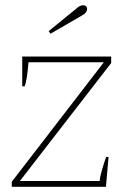

<svg xmlns="http://www.w3.org/2000/svg" viewBox="-20 -714 470 734"><path d="M166 -595 273 -682Q285 -694 299 -694Q305 -694 309 -690Q313 -686 313 -680Q313 -666 297 -657L173 -585ZM25 -19 377 -476H89Q83 -404 74 -384H65V-498H405V-473L56 -22H361Q362 -38 371 -68.5Q380 -99 386 -114H395L385 0H25Z"/></svg>

Font: Trirong Thin
Style: Regular
Weight: 250
Designer: Katatrad Team
Foundry: CadsonDemak
Version: Version 1.001